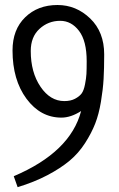

<svg xmlns="http://www.w3.org/2000/svg" viewBox="-20 -733 478 771"><path d="M50.8 18.6 35.2 -25.4Q262.7 -122.1 305.7 -287.1Q264.6 -260.7 226.6 -260.7Q142.6 -260.7 86.4 -336.4Q30.3 -412.1 30.3 -530.3Q30.3 -614.3 81.1 -663.6Q131.8 -712.9 210.9 -712.9Q286.1 -712.9 342.3 -658.7Q398.4 -604.5 398.4 -514.6Q398.4 -458 396 -416Q393.6 -374 385.3 -324.2Q377 -274.4 362.3 -236.8Q347.7 -199.2 321.8 -158.7Q295.9 -118.2 259.8 -87.9Q223.6 -57.6 170.9 -29.8Q118.2 -2 50.8 18.6ZM328.1 -487.3Q328.1 -568.4 297.4 -608.9Q266.6 -649.4 221.7 -649.4Q173.8 -649.4 138.7 -617.2Q103.5 -585 103.5 -528.3Q103.5 -442.4 142.6 -384.8Q181.6 -327.1 238.3 -327.1Q263.7 -327.1 281.2 -336.4Q298.8 -345.7 307.6 -357.4Q316.4 -369.1 321.3 -394Q326.2 -418.9 327.1 -436Q328.1 -453.1 328.1 -487.3Z"/></svg>

Font: Neucha
Style: Regular
Weight: 400
Designer: Jovanny Lemonad
Foundry: Jovanny Lemonad
Version: Version 001.001